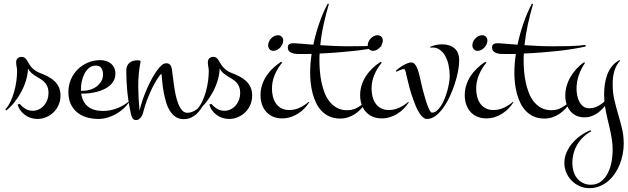

<svg xmlns="http://www.w3.org/2000/svg" viewBox="-20 -607 3299 1009"><path d="M297.9 -105Q297.9 -79.6 288.6 -57.1Q279.3 -34.7 262.7 -18.1Q246.1 -1.5 223.9 8.3Q201.7 18.1 175.8 18.1Q158.7 18.1 142.1 12.7Q125.5 7.3 111.6 -2.7Q97.7 -12.7 87.4 -26.9Q77.1 -41 72.8 -58.1L84 -61Q96.7 -45.4 113.5 -35.2Q130.4 -24.9 151.9 -24.9Q169.9 -24.9 185.3 -32.7Q200.7 -40.5 211.7 -53.2Q222.7 -65.9 228.8 -82.8Q234.9 -99.6 234.9 -117.2Q234.9 -138.2 229 -152.1Q223.1 -166 213.6 -175.5Q204.1 -185.1 192.4 -192.1Q180.7 -199.2 168.7 -206.5Q156.7 -213.9 145.8 -223.1Q134.8 -232.4 127 -247.1Q126.5 -218.3 117.2 -186.5Q107.9 -154.8 92 -125Q76.2 -95.2 55.7 -69.3Q35.2 -43.5 12.2 -25.9L8.3 -32.7Q23.9 -49.3 35.6 -74.2Q47.4 -99.1 54.9 -126.7Q62.5 -154.3 66.2 -182.1Q69.8 -210 69.8 -232.9Q69.8 -245.1 67.4 -256.8Q64.9 -268.6 64.9 -279.8Q64.9 -293.5 73 -300.8Q81.1 -308.1 93.8 -308.1Q103.5 -308.1 109.4 -303.7Q115.2 -299.3 120.1 -292.2Q125 -285.2 129.9 -276.1Q134.8 -267.1 142.3 -257.6Q149.9 -248 161.4 -239Q172.9 -230 190.9 -223.1Q211.9 -215.3 231.2 -205.3Q250.5 -195.3 265.4 -181.6Q280.3 -168 289.1 -149.2Q297.9 -130.4 297.9 -105Z M658.2 -69.8Q645.5 -51.3 627.7 -35.2Q609.9 -19 588.6 -7.3Q567.4 4.4 544.2 11.2Q521 18.1 497.6 18.1Q464.4 18.1 435.5 9.5Q406.7 1 385.3 -16.6Q363.8 -34.2 351.6 -60.8Q339.4 -87.4 339.4 -123Q339.4 -158.2 352.3 -188.7Q365.2 -219.2 387.9 -241.9Q410.6 -264.6 441.4 -277.8Q472.2 -291 507.3 -291Q523.9 -291 538.3 -286.4Q552.7 -281.7 563.5 -272.7Q574.2 -263.7 580.3 -250.5Q586.4 -237.3 586.4 -220.2Q586.4 -199.7 578.1 -184.1Q569.8 -168.5 556.2 -156.7Q542.5 -145 525.1 -137.2Q507.8 -129.4 489 -124.5Q470.2 -119.6 451.9 -117.4Q433.6 -115.2 418.5 -115.2H406.7Q413.1 -70.8 441.9 -47.4Q470.7 -23.9 521.5 -23.9Q557.6 -23.9 592 -36.6Q626.5 -49.3 654.3 -71.8ZM405.3 -129.9H417.5Q435.1 -129.9 453.6 -135.5Q472.2 -141.1 487.1 -152.1Q502 -163.1 511.7 -179.2Q521.5 -195.3 521.5 -215.8Q521.5 -235.8 512.9 -249Q504.4 -262.2 483.4 -262.2Q461.9 -262.2 447 -249.3Q432.1 -236.3 422.9 -217.5Q413.6 -198.7 409.4 -178Q405.3 -157.2 405.3 -141.1Z M1056.2 -69.8Q1046.9 -52.2 1036.4 -36.1Q1025.9 -20 1012.7 -7.8Q999.5 4.4 982.9 11.7Q966.3 19 944.8 19Q920.4 19 902.8 7.1Q885.3 -4.9 872.8 -24.7Q860.4 -44.4 852.8 -69.8Q845.2 -95.2 840.3 -121.6Q835.4 -147.9 833 -173.6Q830.6 -199.2 828.6 -219.7Q819.3 -212.4 806.2 -191.7Q793 -170.9 779.3 -143.1Q765.6 -115.2 753.2 -82.5Q740.7 -49.8 732.9 -18.1Q731.4 -11.2 728.3 -3.9Q725.1 3.4 720.5 9.5Q715.8 15.6 709.5 19.8Q703.1 23.9 695.3 23.9Q682.6 23.9 677 15.1Q671.4 6.3 668.9 -4.9Q654.8 -66.9 649.2 -123.5Q643.6 -180.2 643.6 -236.8Q643.6 -250.5 648.2 -260.5Q652.8 -270.5 660.6 -277.1Q668.5 -283.7 679.2 -286.9Q689.9 -290 701.7 -290Q703.1 -290 706.3 -290Q709.5 -290 712.4 -289.3Q715.3 -288.6 717.3 -287.1Q719.2 -285.6 718.8 -283.2Q706.1 -219.2 706.5 -153.1Q707 -86.9 713.4 -25.9Q718.8 -50.3 729.2 -81.3Q739.7 -112.3 753.7 -143.8Q767.6 -175.3 783.9 -203.9Q800.3 -232.4 817.4 -252Q825.7 -261.2 834.2 -267.8Q842.8 -274.4 855.5 -274.4Q862.8 -274.4 867.7 -271.5Q872.6 -268.6 875.7 -264.2Q878.9 -259.8 880.6 -254.2Q882.3 -248.5 883.3 -243.2Q885.7 -229 888.2 -206.5Q890.6 -184.1 894.3 -158.7Q897.9 -133.3 903.3 -107.7Q908.7 -82 917 -61.3Q925.3 -40.5 937 -27.3Q948.7 -14.2 964.8 -14.2Q978 -14.2 990.5 -19.3Q1002.9 -24.4 1014.2 -32.5Q1025.4 -40.5 1035.2 -51Q1044.9 -61.5 1052.7 -71.8Z M1305.2 -105Q1305.2 -79.6 1295.9 -57.1Q1286.6 -34.7 1270 -18.1Q1253.4 -1.5 1231.2 8.3Q1209 18.1 1183.1 18.1Q1166 18.1 1149.4 12.7Q1132.8 7.3 1118.9 -2.7Q1105 -12.7 1094.7 -26.9Q1084.5 -41 1080.1 -58.1L1091.3 -61Q1104 -45.4 1120.8 -35.2Q1137.7 -24.9 1159.2 -24.9Q1177.2 -24.9 1192.6 -32.7Q1208 -40.5 1219 -53.2Q1230 -65.9 1236.1 -82.8Q1242.2 -99.6 1242.2 -117.2Q1242.2 -138.2 1236.3 -152.1Q1230.5 -166 1220.9 -175.5Q1211.4 -185.1 1199.7 -192.1Q1188 -199.2 1176 -206.5Q1164.1 -213.9 1153.1 -223.1Q1142.1 -232.4 1134.3 -247.1Q1133.8 -218.3 1124.5 -186.5Q1115.2 -154.8 1099.4 -125Q1083.5 -95.2 1063 -69.3Q1042.5 -43.5 1019.5 -25.9L1015.6 -32.7Q1031.2 -49.3 1043 -74.2Q1054.7 -99.1 1062.3 -126.7Q1069.8 -154.3 1073.5 -182.1Q1077.1 -210 1077.1 -232.9Q1077.1 -245.1 1074.7 -256.8Q1072.3 -268.6 1072.3 -279.8Q1072.3 -293.5 1080.3 -300.8Q1088.4 -308.1 1101.1 -308.1Q1110.8 -308.1 1116.7 -303.7Q1122.6 -299.3 1127.4 -292.2Q1132.3 -285.2 1137.2 -276.1Q1142.1 -267.1 1149.7 -257.6Q1157.2 -248 1168.7 -239Q1180.2 -230 1198.2 -223.1Q1219.2 -215.3 1238.5 -205.3Q1257.8 -195.3 1272.7 -181.6Q1287.6 -168 1296.4 -149.2Q1305.2 -130.4 1305.2 -105Z M1468.3 -394Q1468.3 -384.3 1463.9 -374.5Q1459.5 -364.7 1452.4 -357.2Q1445.3 -349.6 1436 -344.7Q1426.8 -339.8 1417 -339.8Q1404.3 -339.8 1396.7 -348.1Q1389.2 -356.4 1389.2 -369.1Q1389.2 -378.9 1393.6 -388.4Q1397.9 -397.9 1405 -405.3Q1412.1 -412.6 1421.1 -417.2Q1430.2 -421.9 1439.9 -421.9Q1452.6 -421.9 1460.4 -414.1Q1468.3 -406.2 1468.3 -394ZM1605 -69.8Q1593.8 -51.3 1578.4 -35.9Q1563 -20.5 1544.7 -9Q1526.4 2.4 1505.6 8.8Q1484.9 15.1 1462.9 15.1Q1435.5 15.1 1414.3 5.9Q1393.1 -3.4 1378.7 -19.8Q1364.3 -36.1 1356.7 -58.3Q1349.1 -80.6 1349.1 -106.9Q1349.1 -135.3 1357.4 -160.6Q1365.7 -186 1380.4 -208.3Q1395 -230.5 1414.8 -249Q1434.6 -267.6 1457 -282.2L1462.9 -277.8Q1439 -249.5 1424.1 -214.4Q1409.2 -179.2 1409.2 -141.1Q1409.2 -119.1 1414.3 -98.9Q1419.4 -78.6 1430.4 -63Q1441.4 -47.4 1458.5 -38.1Q1475.6 -28.8 1500 -28.8Q1528.8 -28.8 1554.9 -41Q1581.1 -53.2 1602.1 -71.8Z M1903.8 -69.8Q1893.1 -51.8 1878.7 -36.1Q1864.3 -20.5 1846.9 -8.8Q1829.6 2.9 1809.6 9.5Q1789.6 16.1 1768.1 16.1Q1736.3 16.1 1712.2 5.4Q1688 -5.4 1670.4 -23.7Q1652.8 -42 1641.1 -66.4Q1629.4 -90.8 1622.6 -117.4Q1615.7 -144 1612.8 -171.9Q1609.9 -199.7 1609.9 -225.1Q1609.9 -248.5 1611.8 -273.2Q1613.8 -297.9 1617.7 -323.7Q1602.5 -323.2 1588.1 -323.2Q1573.7 -323.2 1559.6 -323.2Q1550.3 -323.2 1538.6 -323.7Q1526.9 -324.2 1516.6 -327.6Q1506.3 -331.1 1499.5 -337.9Q1492.7 -344.7 1492.7 -357.9Q1492.7 -365.2 1495.4 -369.6Q1498 -374 1502.7 -376.2Q1507.3 -378.4 1513.4 -379.2Q1519.5 -379.9 1525.9 -379.9Q1533.2 -379.9 1560.5 -377.4Q1587.9 -375 1626.5 -372.1Q1638.7 -429.7 1658 -485.4Q1677.2 -541 1701.7 -586.9H1708.5Q1692.9 -533.7 1680.9 -479.5Q1668.9 -425.3 1663.1 -369.6Q1698.7 -367.2 1736.6 -365.5Q1774.4 -363.8 1810.5 -363.8Q1863.8 -363.8 1897 -364.7Q1930.2 -365.7 1949.2 -367.2Q1971.7 -369.1 1982.9 -371.1L1984.9 -362.8Q1955.6 -356 1918 -349.9Q1880.4 -343.8 1837.9 -339.1Q1795.4 -334.5 1750 -331.1Q1704.6 -327.6 1659.7 -325.7Q1658.7 -315.9 1658.7 -305.9Q1658.7 -295.9 1658.7 -286.1Q1658.7 -262.7 1660.9 -234.4Q1663.1 -206.1 1668.9 -177.5Q1674.8 -148.9 1684.8 -121.8Q1694.8 -94.7 1711.2 -74Q1727.5 -53.2 1750.5 -40.5Q1773.4 -27.8 1804.7 -27.8Q1833.5 -27.8 1856.7 -40.5Q1879.9 -53.2 1900.9 -71.8Z M1991.7 -394Q1991.7 -384.3 1987.3 -374.5Q1982.9 -364.7 1975.8 -357.2Q1968.8 -349.6 1959.5 -344.7Q1950.2 -339.8 1940.4 -339.8Q1927.7 -339.8 1920.2 -348.1Q1912.6 -356.4 1912.6 -369.1Q1912.6 -378.9 1917 -388.4Q1921.4 -397.9 1928.5 -405.3Q1935.5 -412.6 1944.6 -417.2Q1953.6 -421.9 1963.4 -421.9Q1976.1 -421.9 1983.9 -414.1Q1991.7 -406.2 1991.7 -394ZM2128.4 -69.8Q2117.2 -51.3 2101.8 -35.9Q2086.4 -20.5 2068.1 -9Q2049.8 2.4 2029.1 8.8Q2008.3 15.1 1986.3 15.1Q1959 15.1 1937.7 5.9Q1916.5 -3.4 1902.1 -19.8Q1887.7 -36.1 1880.1 -58.3Q1872.6 -80.6 1872.6 -106.9Q1872.6 -135.3 1880.9 -160.6Q1889.2 -186 1903.8 -208.3Q1918.5 -230.5 1938.2 -249Q1958 -267.6 1980.5 -282.2L1986.3 -277.8Q1962.4 -249.5 1947.5 -214.4Q1932.6 -179.2 1932.6 -141.1Q1932.6 -119.1 1937.7 -98.9Q1942.9 -78.6 1953.9 -63Q1964.8 -47.4 1981.9 -38.1Q1999 -28.8 2023.4 -28.8Q2052.2 -28.8 2078.4 -41Q2104.5 -53.2 2125.5 -71.8Z M2393.1 -289.1Q2393.1 -264.2 2387 -231.9Q2380.9 -199.7 2369.6 -165.5Q2358.4 -131.3 2343 -98.4Q2327.6 -65.4 2308.8 -39.6Q2290 -13.7 2268.6 2.2Q2247.1 18.1 2224.1 18.1Q2210 18.1 2197.8 4.9Q2185.5 -8.3 2176 -26.4Q2166.5 -44.4 2159.7 -63Q2152.8 -81.5 2148.9 -91.8Q2138.7 -121.1 2130.9 -150.4Q2123 -179.7 2116.2 -210Q2115.7 -211.9 2114.7 -217.5Q2113.8 -223.1 2112.1 -229Q2110.4 -234.9 2108.2 -239.5Q2106 -244.1 2104 -244.1Q2099.6 -244.1 2094 -242.7Q2088.4 -241.2 2083 -239Q2077.6 -236.8 2072.5 -234.4Q2067.4 -231.9 2064 -230L2060.1 -234.9Q2065.9 -240.7 2076.2 -248.5Q2086.4 -256.3 2097.7 -262.9Q2108.9 -269.5 2120.6 -274.2Q2132.3 -278.8 2141.1 -278.8Q2152.8 -278.8 2160.9 -268.8Q2168.9 -258.8 2175 -241.9Q2181.2 -225.1 2186.3 -202.1Q2191.4 -179.2 2197.3 -153.8Q2198.2 -149.9 2201.2 -138.2Q2204.1 -126.5 2208.5 -111.1Q2212.9 -95.7 2218 -78.6Q2223.1 -61.5 2228.8 -47.6Q2234.4 -33.7 2239.7 -24.4Q2245.1 -15.1 2250 -15.1Q2263.7 -15.1 2275.6 -25.1Q2287.6 -35.2 2298.1 -51.8Q2308.6 -68.4 2316.9 -89.1Q2325.2 -109.9 2331.1 -131.3Q2336.9 -152.8 2340.1 -172.9Q2343.3 -192.9 2343.3 -208Q2343.3 -236.3 2337.4 -264.4Q2331.5 -292.5 2319.1 -314.2Q2306.6 -335.9 2287.4 -348.1Q2268.1 -360.4 2241.7 -356.4L2240.2 -360.8Q2255.4 -367.2 2271 -370.6Q2286.6 -374 2302.2 -374Q2344.2 -374 2368.7 -353Q2393.1 -332 2393.1 -289.1Z M2541.5 -394Q2541.5 -384.3 2537.1 -374.5Q2532.7 -364.7 2525.6 -357.2Q2518.6 -349.6 2509.3 -344.7Q2500 -339.8 2490.2 -339.8Q2477.5 -339.8 2470 -348.1Q2462.4 -356.4 2462.4 -369.1Q2462.4 -378.9 2466.8 -388.4Q2471.2 -397.9 2478.3 -405.3Q2485.4 -412.6 2494.4 -417.2Q2503.4 -421.9 2513.2 -421.9Q2525.9 -421.9 2533.7 -414.1Q2541.5 -406.2 2541.5 -394ZM2678.2 -69.8Q2667 -51.3 2651.6 -35.9Q2636.2 -20.5 2617.9 -9Q2599.6 2.4 2578.9 8.8Q2558.1 15.1 2536.1 15.1Q2508.8 15.1 2487.5 5.9Q2466.3 -3.4 2451.9 -19.8Q2437.5 -36.1 2429.9 -58.3Q2422.4 -80.6 2422.4 -106.9Q2422.4 -135.3 2430.7 -160.6Q2439 -186 2453.6 -208.3Q2468.3 -230.5 2488 -249Q2507.8 -267.6 2530.3 -282.2L2536.1 -277.8Q2512.2 -249.5 2497.3 -214.4Q2482.4 -179.2 2482.4 -141.1Q2482.4 -119.1 2487.5 -98.9Q2492.7 -78.6 2503.7 -63Q2514.6 -47.4 2531.7 -38.1Q2548.8 -28.8 2573.2 -28.8Q2602.1 -28.8 2628.2 -41Q2654.3 -53.2 2675.3 -71.8Z M2977.1 -69.8Q2966.3 -51.8 2951.9 -36.1Q2937.5 -20.5 2920.2 -8.8Q2902.8 2.9 2882.8 9.5Q2862.8 16.1 2841.3 16.1Q2809.6 16.1 2785.4 5.4Q2761.2 -5.4 2743.7 -23.7Q2726.1 -42 2714.4 -66.4Q2702.6 -90.8 2695.8 -117.4Q2689 -144 2686 -171.9Q2683.1 -199.7 2683.1 -225.1Q2683.1 -248.5 2685.1 -273.2Q2687 -297.9 2690.9 -323.7Q2675.8 -323.2 2661.4 -323.2Q2647 -323.2 2632.8 -323.2Q2623.5 -323.2 2611.8 -323.7Q2600.1 -324.2 2589.8 -327.6Q2579.6 -331.1 2572.8 -337.9Q2565.9 -344.7 2565.9 -357.9Q2565.9 -365.2 2568.6 -369.6Q2571.3 -374 2575.9 -376.2Q2580.6 -378.4 2586.7 -379.2Q2592.8 -379.9 2599.1 -379.9Q2606.4 -379.9 2633.8 -377.4Q2661.1 -375 2699.7 -372.1Q2711.9 -429.7 2731.2 -485.4Q2750.5 -541 2774.9 -586.9H2781.7Q2766.1 -533.7 2754.2 -479.5Q2742.2 -425.3 2736.3 -369.6Q2772 -367.2 2809.8 -365.5Q2847.7 -363.8 2883.8 -363.8Q2937 -363.8 2970.2 -364.7Q3003.4 -365.7 3022.5 -367.2Q3044.9 -369.1 3056.2 -371.1L3058.1 -362.8Q3028.8 -356 2991.2 -349.9Q2953.6 -343.8 2911.1 -339.1Q2868.7 -334.5 2823.2 -331.1Q2777.8 -327.6 2732.9 -325.7Q2731.9 -315.9 2731.9 -305.9Q2731.9 -295.9 2731.9 -286.1Q2731.9 -262.7 2734.1 -234.4Q2736.3 -206.1 2742.2 -177.5Q2748 -148.9 2758.1 -121.8Q2768.1 -94.7 2784.4 -74Q2800.8 -53.2 2823.7 -40.5Q2846.7 -27.8 2877.9 -27.8Q2906.7 -27.8 2929.9 -40.5Q2953.1 -53.2 2974.1 -71.8Z M3257.8 147.9Q3257.8 175.8 3252.4 203.6Q3247.1 231.4 3236.6 257.6Q3226.1 283.7 3210.4 306.4Q3194.8 329.1 3174.8 345.7Q3154.8 362.3 3130.1 372.1Q3105.5 381.8 3076.7 381.8Q3049.8 381.8 3025.9 371.1Q3002 360.4 2984.1 342.3Q2966.3 324.2 2956.1 300Q2945.8 275.9 2945.8 249Q2945.8 219.7 2957.8 192.9Q2969.7 166 2989.3 143.6Q3008.8 121.1 3033.4 104Q3058.1 86.9 3084 77.1L3086.9 83Q3039.6 108.9 3013.7 152.8Q2987.8 196.8 2987.8 251Q2987.8 272.9 2993.9 293.2Q3000 313.5 3012.2 329.1Q3024.4 344.7 3042.7 354.2Q3061 363.8 3085 363.8Q3118.2 363.8 3140.1 345.7Q3162.1 327.6 3175.3 300.5Q3188.5 273.4 3194.1 241.7Q3199.7 210 3199.7 182.1Q3199.7 152.3 3195.1 123.5Q3190.4 94.7 3183.8 65.9Q3177.2 37.1 3170.4 8.3Q3163.6 -20.5 3159.2 -49.8Q3148.9 -37.6 3137.2 -26.6Q3125.5 -15.6 3112.1 -7.6Q3098.6 0.5 3083.5 5.1Q3068.4 9.8 3051.8 9.8Q3026.9 9.8 3008.1 0.7Q2989.3 -8.3 2976.6 -23.9Q2963.9 -39.6 2957.3 -60.1Q2950.7 -80.6 2950.7 -104Q2950.7 -130.4 2958 -155.8Q2965.3 -181.2 2978.5 -203.6Q2991.7 -226.1 3009.8 -245.6Q3027.8 -265.1 3048.8 -279.8L3054.7 -276.9Q3033.7 -246.6 3021.7 -211.7Q3009.8 -176.8 3009.8 -140.1Q3009.8 -124.5 3013.2 -106.4Q3016.6 -88.4 3024.2 -73.2Q3031.7 -58.1 3044.7 -48.1Q3057.6 -38.1 3076.7 -38.1Q3099.6 -38.1 3119.6 -48.1Q3139.6 -58.1 3156.2 -73.7Q3154.8 -91.8 3154.8 -109.9Q3154.8 -134.8 3158.2 -161.6Q3161.6 -188.5 3170.7 -213.1Q3179.7 -237.8 3195.3 -258.1Q3210.9 -278.3 3235.8 -291L3239.7 -289.1Q3228 -276.9 3220.2 -262Q3212.4 -247.1 3207.8 -231Q3203.1 -214.8 3201.4 -198Q3199.7 -181.2 3199.7 -165Q3199.7 -120.1 3208.7 -81.5Q3217.8 -43 3228.8 -5.9Q3239.7 31.2 3248.8 68.6Q3257.8 106 3257.8 147.9Z"/></svg>

Font: Montez
Style: Regular
Weight: 400
Designer: Astigmatic (AOETI)
Foundry: Astigmatic (AOETI)
Version: Version 1.000